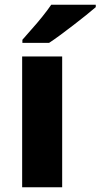

<svg xmlns="http://www.w3.org/2000/svg" viewBox="-20 -879 422 806"><path d="M241 -93H73V-642H241ZM382 -849Q366 -835 341 -815Q316 -795 287.5 -773Q259 -751 232.5 -731.5Q206 -712 186 -699H74V-712Q90 -731 113 -756.5Q136 -782 158 -809.5Q180 -837 195 -859H382Z"/></svg>

Font: Noto Sans Telugu UI ExtraBold
Style: Regular
Weight: 800
Designer: Jelle Bosma - Monotype Design Team
Foundry: Monotype Imaging Inc.
Version: Version 2.005; ttfautohint (v1.8.4.7-5d5b)